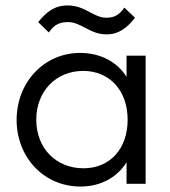

<svg xmlns="http://www.w3.org/2000/svg" viewBox="-20 -674 625 704"><path d="M275 10C350 10 410 -24 444 -79V0H514V-470H444V-392C410 -447 348 -480 274 -480C142 -480 41 -373 41 -234C41 -96 142 10 275 10ZM113 -235C113 -339 185 -414 285 -414C382 -414 448 -342 448 -235C448 -128 383 -57 286 -57C185 -57 113 -131 113 -235ZM120 -593 159 -555C176 -579 193 -593 229 -593C279 -593 308 -548 371 -548C416 -548 446 -572 475 -609L436 -646C419 -622 402 -609 370 -609C322 -609 293 -654 228 -654C179 -654 149 -629 120 -593Z"/></svg>

Font: MV Cash Light
Style: Regular
Weight: 300
Designer: Rodrigo Fuenzalida
Foundry: fragTYPE
Version: Version 1.100;Glyphs 3.1.2 (3151)